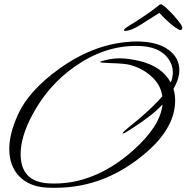

<svg xmlns="http://www.w3.org/2000/svg" viewBox="-20 -833 886 912"><path d="M815 -432C826 -455 832 -478 832 -500C832 -539 815 -571 781 -596C745 -623 694 -636 628 -636C615 -636 601 -635 588 -634C477 -625 368 -583 261 -506C165 -437 100 -365 65 -288C38 -228 24 -174 24 -125C24 -14 96 53 201 58C216 59 230 59 243 59C406 59 553 0 684 -117C769 -193 812 -273 812 -356C812 -375 809 -394 804 -411ZM791 -441C763 -492 714 -526 644 -543C606 -552 574 -556 548 -556C519 -556 489 -551 458 -541C457 -540 456 -539 456 -538C456 -536 474 -534 509 -533C551 -532 582 -529 601 -524C638 -513 670 -496 697 -472C728 -445 746 -413 751 -376C728 -348 693 -314 646 -273L590 -227C567 -208 558 -199 564 -199C565 -199 568 -200 572 -201C657 -253 717 -298 752 -337C745 -268 699 -196 614 -120C487 -7 352 46 211 38C122 33 78 -14 78 -101C78 -155 96 -217 133 -286C183 -381 251 -458 337 -518C430 -583 526 -615 627 -615C700 -615 750 -595 779 -555C794 -534 801 -513 801 -490C801 -474 798 -458 791 -441ZM575 -686C589 -687 610 -691 652 -718C695 -746 722 -762 737 -772C788 -716 828 -690 837 -690C842 -690 844 -693 846 -700C848 -707 834 -727 804 -761C773 -794 753 -812 744 -813L737 -810C703 -781 651 -746 581 -703C568 -693 564 -688 575 -686Z"/></svg>

Font: AlexBrush
Style: Regular
Weight: 400
Designer: Robert E. Leuschke
Foundry: Robert E. Leuschke
Version: Version 1.001